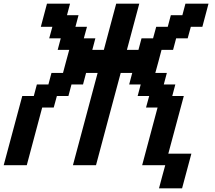

<svg xmlns="http://www.w3.org/2000/svg" viewBox="-20 -895 1165 1040"><path d="M841.3 125H966.3L1016.6 -62.5H891.6L975.6 -375H913.1L929.7 -437.5H867.2L883.8 -500H821.3Q827.1 -520.5 838.4 -562.3Q849.6 -604 855 -625H917.5L934.1 -687.5H996.6L1013.7 -750H1076.2Q1081.5 -770.5 1092.8 -812.5Q1104 -854.5 1109.4 -875H984.4L967.8 -812.5H905.3L888.7 -750H826.2L809.1 -687.5H746.6L730 -625H667.5Q678.7 -667 700.9 -750Q723.1 -833 734.4 -875H609.4Q598.1 -833 575.9 -750Q553.7 -667 542.5 -625H480L496.6 -687.5H434.1L451.2 -750H388.7L405.3 -812.5H342.8L359.4 -875H234.4Q229 -854 217.8 -812.5Q206.5 -771 201.2 -750H263.7L246.6 -687.5H309.1L292.5 -625H355Q349.1 -604 337.9 -562.3Q326.7 -520.5 321.3 -500H258.8L242.2 -437.5H179.7L163.1 -375H100.6Q84 -312.5 50.3 -187.5Q16.6 -62.5 0 0H125L208.5 -312.5H271L288.1 -375H350.6L367.2 -437.5H429.7L446.3 -500H508.8Q486.8 -417 441.9 -250Q397 -83 375 0H500Q522 -83 566.7 -250Q611.3 -417 633.8 -500H696.3L679.7 -437.5H742.2L725.6 -375H788.1L771 -312.5H833.5L750 0H875Q869.1 21 857.9 62.5Q846.7 104 841.3 125Z"/></svg>

Font: Faithful 32x
Style: Oblique
Weight: 400
Foundry: Faithful Resource Pack
Version: Version 1.0; January 27, 2023